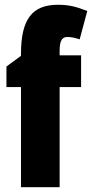

<svg xmlns="http://www.w3.org/2000/svg" viewBox="-20 -785 386 805"><path d="M320 -420V-553H230V-573C230 -613 240 -630 262 -630C279 -630 296 -626 314 -620L346 -739C297 -758 267 -765 223 -765C117 -765 68 -707 68 -560V-551L7 -506V-420H68V0H230V-420Z"/></svg>

Font: Noto Sans Arabic ExtCond Blk
Style: Regular
Weight: 900
Width: 2
Designer: Monotype Design Team, Nadine Chahine, Nizar Qandah and Khaled Hosny
Foundry: Monotype Imaging Inc.
Version: Version 2.012